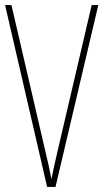

<svg xmlns="http://www.w3.org/2000/svg" viewBox="-20 -734 406 754"><path d="M366 -714H340L205 -136C196 -99 190 -69 182 -31C175 -69 168 -98 159 -136L25 -714H0L165 0H198Z"/></svg>

Font: Noto Sans Arabic ExtCond Thin
Style: Regular
Weight: 100
Width: 2
Designer: Monotype Design Team, Nadine Chahine, Nizar Qandah and Khaled Hosny
Foundry: Monotype Imaging Inc.
Version: Version 2.012